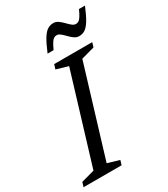

<svg xmlns="http://www.w3.org/2000/svg" viewBox="-232 -983 946 1080"><g transform="rotate(-30 241.0 -442.5)"><path d="M252.5 -630.5 176 -653 185.5 -682.5H432.5L423.5 -653L337.5 -629.5L162 -52L238 -29.5L229 0H-18L-9 -29.5L77 -53ZM500 -881Q477.5 -827 459.8 -798.2Q442 -769.5 424.8 -758.8Q407.5 -748 386.5 -748Q370 -748 355.2 -758.5Q340.5 -769 327.8 -782.5Q315 -796 302.5 -806.2Q290 -816.5 278 -816.5Q269 -816.5 260.8 -812Q252.5 -807.5 243.5 -793.8Q234.5 -780 221.5 -752H182.5Q205 -806 222.8 -834.8Q240.5 -863.5 257.8 -874.2Q275 -885 296 -885Q312.5 -885 327.2 -874.5Q342 -864 354.8 -850.5Q367.5 -837 380 -826.8Q392.5 -816.5 404.5 -816.5Q413.5 -816.5 421.8 -821Q430 -825.5 439.2 -839.5Q448.5 -853.5 461 -881Z"/></g></svg>

Font: Newsreader 14pt
Style: Italic
Weight: 400
Italic angle: -17°
Designer: Hugues Gentile
Foundry: Production Type
Version: Version 1.003